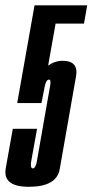

<svg xmlns="http://www.w3.org/2000/svg" viewBox="-50 -695 347 720"><path d="M58 5.5Q-5 5.5 -23 -23Q-33 -39 -28.5 -64Q-16 -133.5 -2 -212H89Q72 -116 67 -90Q63.5 -68 70 -64.5Q71 -63.5 73 -63.5Q83.5 -63.5 88.2 -89.8Q93 -116 115 -243Q134 -350 138 -373.5Q141.5 -393 136 -396Q135 -396.5 133.5 -396.5Q123.5 -396.5 118.2 -373Q113 -349.5 105.5 -308.5H14.5L79.5 -675H277L265 -606.5H158.5L130.5 -449Q155.5 -467 185 -467Q215.5 -467 228 -452Q240.5 -437 235 -408Q225 -348.5 206 -243Q185.5 -127.5 174 -61Q162.5 5.5 58 5.5Z"/></svg>

Font: Anybody UltraCondensed Medium
Style: Italic
Weight: 500
Width: 1
Italic angle: -10°
Designer: Tyler Finck
Foundry: Etcetera Type Company
Version: Version 1.010; ttfautohint (v1.8.3) -l 8 -r 50 -G 200 -x 14 